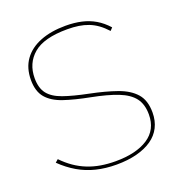

<svg xmlns="http://www.w3.org/2000/svg" viewBox="-131 -822 863 934"><g transform="rotate(-20 301.0 -355.0)"><path d="M509 -616Q488 -639 466.5 -654.5Q445 -670 421.5 -679Q398 -688 371.5 -692Q345 -696 313 -696Q192 -696 137.5 -649.5Q83 -603 83 -526Q83 -475 106 -445.5Q129 -416 178.5 -398.5Q228 -381 307 -365Q386 -349 444 -328.5Q502 -308 533.5 -272.5Q565 -237 565 -174Q565 -131 548 -97.5Q531 -64 498.5 -41.5Q466 -19 419.5 -7Q373 5 315 5Q258 5 209.5 -7Q161 -19 119 -43.5Q77 -68 39 -105L54 -118Q81 -90 110 -70Q139 -50 171.5 -37Q204 -24 240 -18Q276 -12 316 -12Q422 -12 483.5 -52Q545 -92 545 -171Q545 -224 520 -256.5Q495 -289 442.5 -309.5Q390 -330 308 -346Q230 -361 175 -379.5Q120 -398 91.5 -431.5Q63 -465 63 -524Q63 -586 93.5 -628.5Q124 -671 180 -693Q236 -715 311 -715Q356 -715 393.5 -706.5Q431 -698 462.5 -679.5Q494 -661 522 -630Z"/></g></svg>

Font: Raleway Thin Thin
Style: Regular
Weight: 250
Version: Version 4.026